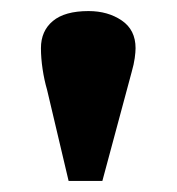

<svg xmlns="http://www.w3.org/2000/svg" viewBox="-20 -825 319 347"><path d="M104 -498 65 -663Q60 -680 57 -700Q54 -720 54 -738Q54 -769 75.5 -787Q97 -805 140 -805Q175 -805 200 -788Q225 -771 225 -738Q225 -731 223.5 -720Q222 -709 218 -695L165 -498Z"/></svg>

Font: Literata 18pt Black
Style: Regular
Weight: 900
Designer: Latin by Veronika Burian and Jose Scaglione. Greek by Irene Vlachou. Cyrillic by Vera Evstafieva.
Foundry: TypeTogether
Version: Version 3.103;gftools[0.9.29]